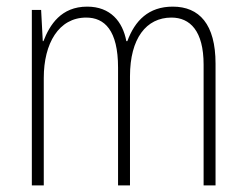

<svg xmlns="http://www.w3.org/2000/svg" viewBox="-20 -559 743 579"><path d="M501 -539C428 -539 387 -497 364 -435H361C350 -494 313 -539 243 -539C164 -539 130 -484 111 -435H109L104 -529H76V0H112V-324C112 -428 157 -506 240 -506C295 -506 336 -468 336 -355V0H372V-329C372 -443 421 -506 497 -506C553 -506 594 -466 594 -364V0H630V-367C630 -486 581 -539 501 -539Z"/></svg>

Font: Noto Sans Bengali Condensed ExtraLight
Style: Regular
Weight: 200
Width: 3
Designer: Joana Ranito - Universal Thirst; Jelle Bosma - Monotype Design Team
Foundry: Universal Thirst ehf.
Version: Version 3.000